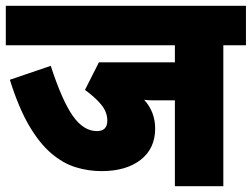

<svg xmlns="http://www.w3.org/2000/svg" viewBox="-20 -642 868 662"><path d="M750 -486V0H583V-296H539Q524 -296 507.5 -296Q491 -296 477 -298Q515 -256 515 -199Q515 -130 465 -91Q415 -52 330 -52Q284 -52 240.5 -65.5Q197 -79 156.5 -113.5Q116 -148 80 -209.5Q44 -271 14 -367L155 -415Q194 -295 231 -242.5Q268 -190 314 -190Q350 -190 350 -226Q350 -255 330 -280Q310 -305 273 -332L321 -427H583V-486H0V-622H828V-486Z"/></svg>

Font: Noto Sans SemiCondensed Black
Style: Regular
Weight: 900
Width: 4
Designer: Monotype Design Team
Foundry: Monotype Imaging Inc.
Version: Version 2.013; ttfautohint (v1.8.4.7-5d5b)